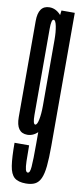

<svg xmlns="http://www.w3.org/2000/svg" viewBox="-94 -639 388 902"><g transform="rotate(10 100.0 -188.0)"><path d="M99.2 229.4Q62.8 229.4 44.6 213.8Q26.4 198.3 20.4 159.2Q14.4 120.2 14.4 50.2H83.9Q83.9 97.8 84.8 125.6Q85.6 153.4 89 165.4Q92.4 177.4 99.6 177.4Q104.9 177.4 108.2 170.5Q111.4 163.7 112.8 147.6Q114.2 131.5 114.8 103.9Q115.4 76.3 115.4 34.5V-531.4L123.6 -600H187.1V34.8Q187.1 93.4 183.3 131.4Q179.4 169.4 169.6 190.8Q159.8 212.1 142.9 220.7Q125.9 229.4 99.2 229.4ZM66.5 2.8Q12.9 2.8 12.9 -72Q12.9 -146.8 12.9 -301Q12.9 -455.9 12.9 -530.5Q12.9 -605.1 66.5 -605.1Q98.9 -605.1 124 -574.4Q149.1 -543.8 149.1 -490.7L115.4 -458.6Q115.4 -495.9 109.9 -523.4Q104.4 -550.9 95.2 -550.9Q83.9 -550.9 83.9 -506.6Q83.9 -462.2 83.9 -301Q83.9 -139.5 83.9 -95.1Q83.9 -50.8 95.2 -50.8Q104.4 -50.8 109.9 -78.2Q115.4 -105.8 115.4 -143.9L149.1 -111Q149.1 -57.9 124 -27.5Q98.9 2.8 66.5 2.8Z"/></g></svg>

Font: Anybody UltraCondensed Thin
Style: Regular
Weight: 100
Width: 1
Designer: Tyler Finck
Foundry: Etcetera Type Company
Version: Version 1.110